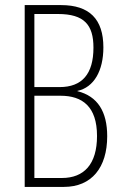

<svg xmlns="http://www.w3.org/2000/svg" viewBox="-20 -734 480 754"><path d="M220 -714H77V0H231C340 0 401 -76 401 -199C401 -295 364 -356 284 -376V-377C349 -391 386 -456 386 -548C386 -659 331 -714 220 -714ZM214 -392H115V-679H208C311 -679 347 -636 347 -547C347 -443 302 -392 214 -392ZM115 -358H218C303 -358 361 -316 361 -200C361 -89 310 -35 223 -35H115Z"/></svg>

Font: Noto Sans Georgian ExtraCondensed ExtraLight
Style: Regular
Weight: 200
Width: 2
Designer: Monotype Design Team, Akaki Razmadze
Foundry: Google LLC
Version: Version 2.005